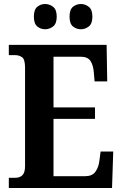

<svg xmlns="http://www.w3.org/2000/svg" viewBox="-20 -938 611 958"><path d="M24 0V-51H57Q79 -51 92 -64Q105 -77 105 -109V-600Q105 -642 90 -652.5Q75 -663 55 -663H24V-714H512L515 -532H452L448 -578Q445 -614 431 -634.5Q417 -655 382 -655H247V-402H454V-345H247V-59H406Q440 -59 456 -81Q472 -103 476 -136L482 -182H545L539 0ZM384 -792Q361 -792 344 -806Q327 -820 327 -855Q327 -890 344 -904Q361 -918 384 -918Q405 -918 423 -904Q441 -890 441 -855Q441 -820 423 -806Q405 -792 384 -792ZM205 -792Q183 -792 166 -806Q149 -820 149 -855Q149 -890 166 -904Q183 -918 205 -918Q227 -918 245 -904Q263 -890 263 -855Q263 -820 245 -806Q227 -792 205 -792Z"/></svg>

Font: Noto Serif Khmer Condensed
Style: Bold
Weight: 700
Width: 3
Designer: Danh Hong and the Monotype Design Team
Foundry: Monotype Imaging Inc.
Version: Version 2.004; ttfautohint (v1.8.4.7-5d5b)